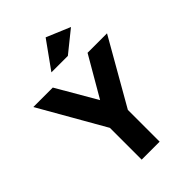

<svg xmlns="http://www.w3.org/2000/svg" viewBox="-281 -1064 1179 1179"><g transform="rotate(-45 309.0 -474.0)"><path d="M387 0H231V-276L-11 -699H158L309 -439L460 -699H629L387 -276ZM361 -771H218L345 -948L500 -883Z"/></g></svg>

Font: Montreal
Style: Bold
Weight: 700
Designer: Julieta Ulanovsky, usr_local_share
Foundry: Julieta Ulanovsky, usr_local_share
Version: Version 2.001